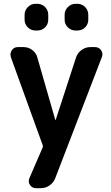

<svg xmlns="http://www.w3.org/2000/svg" viewBox="-20 -767 580 1007"><path d="M203 -8 37 -467Q31 -487 42 -503.5Q53 -520 74 -520H104Q129 -520 149.5 -504.5Q170 -489 176 -465L270 -138Q270 -137 271 -137Q272 -137 272 -138L379 -466Q387 -490 408 -505Q429 -520 454 -520H478Q499 -520 510.5 -503Q522 -486 514 -467L270 167Q261 191 240 205.5Q219 220 193 220H169Q149 220 137.5 203.5Q126 187 134 168L203 8Q205 4 205 0Q205 -4 203 -8ZM376 -747H386Q410 -747 426.5 -730Q443 -713 443 -690V-663Q443 -640 426.5 -623.5Q410 -607 386 -607H376Q353 -607 336 -623.5Q319 -640 319 -663V-690Q319 -713 336 -730Q353 -747 376 -747ZM176 -747Q200 -747 216.5 -730Q233 -713 233 -690V-663Q233 -640 216.5 -623.5Q200 -607 176 -607H166Q143 -607 126 -623.5Q109 -640 109 -663V-690Q109 -713 126 -730Q143 -747 166 -747Z"/></svg>

Font: Rounded Mplus 1c Bold
Style: Bold
Weight: 700
Version: Version 1.059.20150529